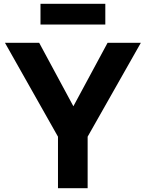

<svg xmlns="http://www.w3.org/2000/svg" viewBox="-20 -990 767 1010"><path d="M285 -271 6 -765H186L366 -431L546 -765H721L441 -271V0H285ZM534 -970V-861H193V-970Z"/></svg>

Font: Application
Style: Bold
Weight: 700
Designer: Wei Huang
Foundry: Wei Huang
Version: Version 0.012